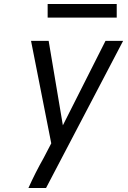

<svg xmlns="http://www.w3.org/2000/svg" viewBox="-20 -939 640 959"><path d="M210 0H122Q139 -38 158 -75.5Q177 -113 198 -150L236 -223L135 -735H223L294 -313L507 -735H595ZM218 -851V-919H563V-851Z"/></svg>

Font: Iosevka Extended
Style: Italic
Weight: 400
Width: 7
Italic angle: -9°
Monospace: yes
Designer: Belleve Invis
Foundry: Belleve Invis
Version: Version 32.5.0; ttfautohint (v1.8.4)